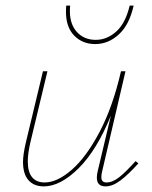

<svg xmlns="http://www.w3.org/2000/svg" viewBox="-20 -661 541 684"><path d="M473 -79Q437 -39 409 -18Q381 3 356 3Q325 3 325 -28Q325 -39 328 -51L375 -249Q325 -126 260 -61.5Q195 3 136 3Q101 3 81.5 -19Q62 -41 62 -84Q62 -110 72 -153L133 -407H149L88 -153Q79 -114 79 -86Q79 -48 94.5 -29.5Q110 -11 139 -11Q184 -11 236 -56.5Q288 -102 335 -191.5Q382 -281 411 -407H427L344 -51Q341 -39 341 -30Q341 -11 359 -11Q381 -11 404.5 -29.5Q428 -48 463 -87ZM215 -619Q215 -633 216 -641H230Q229 -634 229 -621Q229 -574 254.5 -546.5Q280 -519 321 -519Q361 -519 394 -548.5Q427 -578 442 -641H456Q441 -573 403.5 -538.5Q366 -504 319 -504Q274 -504 244.5 -534Q215 -564 215 -619Z"/></svg>

Font: Ysabeau Thin
Style: Italic
Weight: 200
Italic angle: -12°
Designer: Christian Thalmann (Catharsis Fonts)
Version: Version 0.003